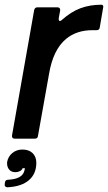

<svg xmlns="http://www.w3.org/2000/svg" viewBox="-32 -588 458 814"><path d="M31 0Q24 0 21 -4Q18 -8 19 -14L113 -546Q116 -557 127 -557H211Q218 -557 221 -553Q224 -549 223 -543L217 -511V-507Q217 -499 222 -499Q226 -499 231 -504Q269 -538 309 -553Q349 -568 398 -568Q403 -568 405 -564Q407 -560 405 -554L391 -472Q390 -460 377 -460H359Q293 -460 248 -423Q193 -377 176 -275L129 -12Q128 0 115 0ZM-12 193 -11 186Q-10 174 3 174Q62 171 71 137Q71 135 72.5 131.5Q74 128 73 125H64Q61 133 52.5 137.5Q44 142 33 142Q16 142 6.5 130.5Q-3 119 -2 100Q2 76 20 61Q38 46 63 46Q91 46 106.5 61.5Q122 77 122 102Q122 149 90.5 176Q59 203 0 206Q-6 206 -9.5 202.5Q-13 199 -12 193Z"/></svg>

Font: Open Sauce Two Medium Italic
Style: Regular
Weight: 500
Italic angle: -10°
Designer: Alfredo Marco Pradil
Foundry: Creative Sauce Fz LLC
Version: Version 1.477